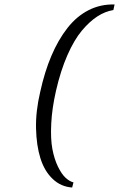

<svg xmlns="http://www.w3.org/2000/svg" viewBox="-20 -712 533 860"><path d="M160.2 -300.8Q179.7 -390.1 210.2 -461.9Q240.7 -533.7 282 -586.4Q323.2 -639.2 377 -666.5Q430.7 -693.8 493.2 -691.9L487.8 -667Q451.2 -661.1 416 -638.4Q380.9 -615.7 346.4 -574.5Q312 -533.2 281.7 -464.4Q251.5 -395.5 231 -306.2Q212.9 -227.1 209.5 -158.4Q206.1 -89.8 214.6 -44.7Q223.1 0.5 239.5 34.2Q255.9 67.9 273.7 84.2Q291.5 100.6 309.1 105L303.2 127.9Q252.9 124.5 216.1 89.6Q179.2 54.7 161.1 -2.9Q143.1 -60.5 141.4 -137Q139.6 -213.4 160.2 -300.8Z"/></svg>

Font: Linguistics Pro
Style: Italic
Weight: 400
Italic angle: -12°
Designer: Stefan Peev, Context Ltd
Foundry: Stefan Peev, Context Ltd
Version: Version 001.000